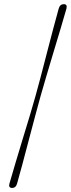

<svg xmlns="http://www.w3.org/2000/svg" viewBox="-20 -774 340 922"><path d="M150.5 -313Q160.5 -348 174.5 -401.5Q188.5 -455 204.2 -515.8Q220 -576.5 235 -633.8Q250 -691 262 -733Q268 -754 286.5 -754Q304.5 -754 299 -732.5Q289 -697 272.5 -641.5Q256 -586 237.2 -524.2Q218.5 -462.5 202 -406.2Q185.5 -350 175 -313Q164.5 -275.5 149.5 -219.2Q134.5 -163 118.2 -101.2Q102 -39.5 87.2 16Q72.5 71.5 62 107.5Q56.5 128.5 37.5 128.5Q19.5 128 25.5 107Q37.5 65 54.5 8Q71.5 -49 90 -109.8Q108.5 -170.5 124.8 -224.2Q141 -278 150.5 -313Z"/></svg>

Font: Fraunces 72pt Light
Style: Italic
Weight: 300
Italic angle: -16°
Version: Version 1.000;[b76b70a41]